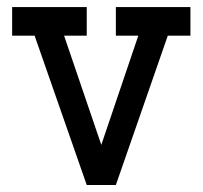

<svg xmlns="http://www.w3.org/2000/svg" viewBox="-20 -527 577 547"><path d="M310.1 0H227.1L78.6 -425.3H14.6V-506.8H227.1V-425.3H162.6L268.6 -114.3L374 -425.3H310.1V-506.8H522.5V-425.3H458Z"/></svg>

Font: Kay Pho Du SemiBold
Style: Regular
Weight: 600
Designer: Victor Gaultney, Khu Oo Reh
Foundry: SIL International
Version: Version 3.000